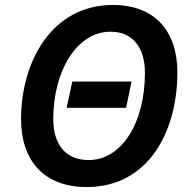

<svg xmlns="http://www.w3.org/2000/svg" viewBox="-20 -745 767 775"><path d="M330 10C579 10 696 -214 696 -453C696 -619 605 -725 436 -725C189 -725 65 -496 65 -264C65 -97 157 10 330 10ZM338 -99C248 -99 195 -158 195 -265C195 -457 289 -617 426 -617C515 -617 565 -554 565 -451C565 -247 470 -99 338 -99ZM249 -310H489L511 -416H272Z"/></svg>

Font: Noto Sans SemiBold
Style: Italic
Weight: 600
Italic angle: -12°
Designer: Monotype Design Team
Foundry: Monotype Imaging Inc.
Version: Version 2.013